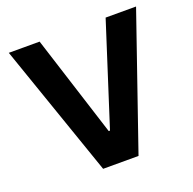

<svg xmlns="http://www.w3.org/2000/svg" viewBox="-125 -834 968 961"><g transform="rotate(-20 359.0 -353.5)"><path d="M355.5 -168H362.3L535.2 -707H697.3L453.1 0H264.6L19.5 -707H183.6Z"/></g></svg>

Font: Pretendard JP
Style: Bold
Weight: 700
Designer: Base glyphs from Inter by Rasmus Andersson; Hangeul glyphs from Noto Sans CJK(Source Han Sans) by Jang Soo-young and Kan
Foundry: Kil Hyung-jin
Version: Version 1.309